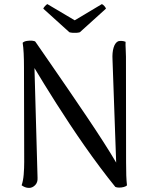

<svg xmlns="http://www.w3.org/2000/svg" viewBox="-20 -897 722 928"><path d="M120.5 11.2Q109.8 11.2 100.8 7.6Q91.7 3.9 84.5 -1.4Q92.2 -23.5 94.6 -54.3Q97 -85.2 97 -114.2L95.9 -572.5Q95.9 -609.4 94.4 -639.4Q92.9 -669.5 89.5 -690.2Q96.4 -697.1 109.6 -699.2Q122.8 -701.3 135.3 -700.3Q147.7 -699.2 151 -695.4Q182.7 -649.2 224.5 -589.1Q266.2 -529 311.2 -463.1Q356.1 -397.2 400 -332.3Q443.8 -267.4 480.5 -210.1Q517.2 -152.8 541.5 -111.2L523.8 -608.8Q521.9 -642.9 529 -666.6Q536 -690.2 551 -697.6Q559.1 -699.7 568.4 -699.2Q577.7 -698.7 587 -695Q586.2 -680.7 587.5 -660.2Q588.8 -639.7 588.8 -622.7L589.4 -112.8Q589.4 -75.9 590.3 -49Q591.3 -22.2 593.7 -1.4Q589.4 3.9 578.4 6.8Q567.4 9.7 556 9.7Q544.5 9.7 537.4 6.4Q501 -38.4 463.5 -88.6Q425.9 -138.8 388.9 -191.7Q351.9 -244.5 317.2 -297Q282.5 -349.4 251.1 -398.8Q219.7 -448.2 193.2 -491.3Q166.7 -534.4 146.6 -568.1L161.5 -37.5Q162.9 -15.5 149.9 -2.2Q136.8 11.2 120.5 11.2ZM366 -741.2Q360 -739.2 350.6 -738.5Q341.2 -737.8 331.2 -738.5Q321.3 -739.2 315.3 -741.2L189.2 -855.2Q190.8 -860.2 197.4 -867.5Q204 -874.8 208.9 -877.2L341.2 -798.8L472.4 -877.2Q478.3 -874.8 484.7 -867.5Q491 -860.2 492.1 -855.2Z"/></svg>

Font: Arima Thin
Style: Regular
Weight: 100
Designer: Joana Correia and Natanael Gama
Foundry: NDISCOVER
Version: Version 1.101;gftools[0.9.23]